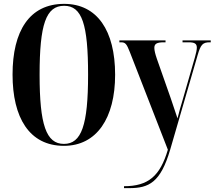

<svg xmlns="http://www.w3.org/2000/svg" viewBox="-20 -745 1111 994"><path d="M311 10C481 10 576 -134 576 -358C576 -587 483 -725 312 -725C132 -725 45 -584 45 -359C45 -137 131 10 311 10ZM311 0C219 0 185 -99 185 -358C185 -619 218 -715 312 -715C405 -715 436 -619 436 -358C436 -97 402 0 311 0ZM622 219V229H649C751 229 811 200 861 30L1003 -459C1019 -514 1029 -526 1066 -526H1071V-536H925V-526H957C989 -526 999 -518 999 -498C999 -487 995 -469 989 -448L926 -229C916 -196 906 -162 899 -132C891 -156 881 -186 864 -236L792 -441C784 -464 779 -484 779 -497C779 -517 790 -526 828 -526H837V-536H598V-526H607C630 -526 636 -516 652 -476L849 30C809 166 748 219 622 219Z"/></svg>

Font: Noto Serif Display ExtraCondensed
Style: Bold
Weight: 700
Width: 2
Designer: Monotype Design Team
Foundry: Monotype Imaging Inc.
Version: Version 2.009